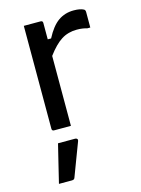

<svg xmlns="http://www.w3.org/2000/svg" viewBox="-120 -611 691 939"><g transform="rotate(-15 225.0 -141.5)"><path d="M189 0H104Q93 0 93 -11V-532H178Q189 -532 189 -521V-438H206Q235 -494 269 -518Q303 -542 348 -542Q365 -542 377.5 -539.5Q390 -537 397 -533Q405 -530 405 -518V-440H390Q380 -443 367.5 -445Q355 -447 338 -447Q294 -447 260 -425.5Q226 -404 189 -354ZM106 66H193Q199 66 202.5 70Q206 74 204 80Q188 123 172.5 163Q157 203 140 249Q139 253 135.5 256Q132 259 125 259H59Q71 209 83 160Q95 111 106 66Z"/></g></svg>

Font: Recursive Sn Lnr St
Style: Regular
Weight: 400
Version: Version 1.079;hotconv 1.0.112;makeotfexe 2.5.65598; ttfautoh